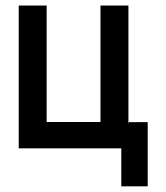

<svg xmlns="http://www.w3.org/2000/svg" viewBox="-20 -526 590 681"><path d="M46.4 -506.3H145.5V-93.3H336.4V-506.3H435.5V-87.4L437 -92.8H503.9V134.8H410.2V0H46.4Z"/></svg>

Font: Alte DIN 1451 Mittelschrift
Style: Regular
Weight: 400
Designer: Peter Wiegel
Foundry: Peter Wiegel
Version: Version 1.002 September 20, 2019